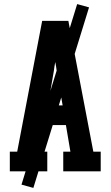

<svg xmlns="http://www.w3.org/2000/svg" viewBox="-20 -837 540 938"><path d="M28 0V-96H64L186 -735H314L436 -96H472V0H289V-96H324L302 -226H198L176 -96H211V0ZM214 -322H286L257 -490Q256 -501 254 -512Q252 -523 250 -534Q248 -523 246 -512Q244 -501 243 -490ZM143 81 85 65 357 -817 415 -801Z"/></svg>

Font: Iosevka Gothic
Style: Bold
Weight: 700
Monospace: yes
Designer: Belleve Invis
Foundry: Belleve Invis
Version: Version 15.5.1; ttfautohint (v1.8.4)